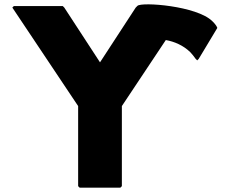

<svg xmlns="http://www.w3.org/2000/svg" viewBox="-20 -860 1061 887"><path d="M607 -825 442 -572 277 -825 270 -832H44L37 -825L341 -370V0L348 7H536L543 0V-370L746 -675C785 -668 826 -651 859 -619C867 -611 876 -599 884 -588L891 -581L898 -588L984 -731C981 -739 976 -746 969 -754L968 -755L961 -762C890 -833 634 -852 615 -833L608 -826Z"/></svg>

Font: Hussar Woodtype
Style: Blk
Weight: 900
Foundry: Cannot Into Space Fonts
Version: Version 1.07